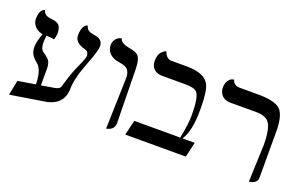

<svg xmlns="http://www.w3.org/2000/svg" viewBox="-74 -883 1889 1203"><g transform="rotate(20 870.0 -282.0)"><path d="M279.8 -122.1Q315.4 -126.5 324.2 -143.1Q325.7 -145.5 341.8 -201.2Q356.9 -252 381.8 -306.2Q408.2 -362.8 409.2 -381.8Q407.7 -409.2 383.8 -416Q312 -432.6 312 -484.9Q312 -504.9 315.9 -520.5Q319.8 -536.1 325 -543.5Q330.1 -550.8 335.4 -555.4Q340.8 -560.1 345.2 -560.5L349.1 -561Q355 -535.2 379.9 -526.4Q393.1 -522 414.1 -519Q465.3 -510.3 465.8 -465.8Q465.8 -435.1 429.7 -343.3Q382.3 -222.2 381.8 -153.8Q379.9 -35.6 246.1 -20L33.2 14.2L53.2 -85L169.9 -104Q168.9 -187.5 138.2 -224.1Q135.3 -227.5 132.8 -229Q92.3 -261.2 84.5 -288.6Q80.1 -304.2 80.1 -323.2Q80.6 -356 101.1 -413.1Q51.8 -424.3 34.7 -462.4Q29.3 -475.1 28.8 -486.8Q28.8 -550.3 61.5 -560.5Q61.5 -560.5 64 -561Q71.8 -526.9 117.7 -522.9Q161.6 -520 176.3 -499.5Q188 -481.4 188 -451.2Q187.5 -428.7 179.2 -408.2Q156.2 -413.1 127.9 -413.1Q124 -388.7 124 -363.8Q125 -323.2 146 -309.1Q182.1 -285.2 191.4 -268.6Q201.2 -249.5 201.2 -219.2V-108.9Z M677.7 5.9 687.5 -335.9Q687.5 -387.7 651.9 -402.8Q636.2 -409.2 609.4 -413.1Q549.8 -422.9 531.2 -466.3Q525.9 -480 525.4 -494.1Q525.4 -519 537.8 -534.9Q550.3 -550.8 563.5 -555.2L576.7 -559.1Q582.5 -529.8 636.7 -519.5L638.7 -519Q688.5 -510.7 703.1 -494.6Q724.1 -470.2 724.6 -405.8L730.5 -50.8Q730.5 -6.8 684.6 4.4Q684.6 4.4 677.7 5.9Z M1021 -533.2Q1136.7 -533.2 1169.4 -472.7Q1190.9 -433.6 1191.4 -322.3Q1191.4 -313.5 1191.4 -301.8Q1190.9 -161.6 1148.4 -100.1H1230L1207 0H803.2L827.1 -100.1H1133.3Q1153.3 -193.8 1153.3 -255.9Q1153.3 -376 1127.4 -404.8Q1107.9 -425.3 1050.3 -424.8H896Q840.3 -424.8 823.2 -469.2Q818.4 -482.9 818.4 -497.1Q818.4 -517.1 823.2 -533Q828.1 -548.8 835.7 -556.9Q843.3 -564.9 850.3 -570.1Q857.4 -575.2 862.3 -576.7L867.2 -578.1Q881.3 -536.6 914.1 -533.2Z M1631.8 12.2 1641.1 -233.9Q1641.1 -355.5 1605.5 -389.6Q1580.1 -412.6 1528.8 -413.1H1354Q1302.2 -413.1 1283.2 -455.6Q1276.9 -470.7 1276.9 -486.8Q1276.9 -514.6 1288.8 -532.2Q1300.8 -549.8 1313.5 -553.7L1326.2 -557.1Q1336.9 -522 1375 -521H1501Q1613.8 -521 1650.4 -483.9Q1685.5 -446.8 1686 -344.2V-33.2Q1686 -14.2 1672.6 -3.2Q1659.2 7.8 1645.5 9.8Z"/></g></svg>

Font: Linux Biolinum O
Style: Regular
Weight: 400
Designer: Philipp H. Poll
Foundry: Philipp H. Poll
Version: Version 1.0.4